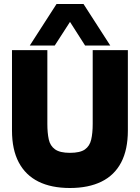

<svg xmlns="http://www.w3.org/2000/svg" viewBox="-20 -931 700 961"><path d="M330 10Q237 10 172.5 -22Q108 -54 74 -118Q40 -182 40 -278V-680H217V-311Q217 -266 224 -233.5Q231 -201 255.5 -183.5Q280 -166 330 -166Q381 -166 405 -183Q429 -200 436.5 -232.5Q444 -265 444 -311V-680H620V-278Q620 -182 586.5 -118Q553 -54 488 -22Q423 10 330 10ZM129 -703 263 -911H398L532 -703H406L307 -858H354L254 -703Z"/></svg>

Font: Teachers ExtraBold
Style: Regular
Weight: 800
Designer: Alfredo Marco Pradil, Chank Diesel
Version: Version 1.001